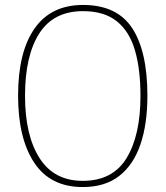

<svg xmlns="http://www.w3.org/2000/svg" viewBox="-20 -745 669 775"><path d="M314 10Q183 10 118 -88.5Q53 -187 53 -359Q53 -535 119.5 -630Q186 -725 315 -725Q452 -725 513.5 -631.5Q575 -538 575 -358Q575 -245 547 -162.5Q519 -80 461.5 -35Q404 10 314 10ZM314 -15Q435 -15 491 -107Q547 -199 547 -358Q547 -466 524.5 -542.5Q502 -619 451 -659.5Q400 -700 315 -700Q196 -700 138.5 -610Q81 -520 81 -358Q81 -199 139.5 -107Q198 -15 314 -15Z"/></svg>

Font: Noto Serif Tamil SemiCondensed Thin
Style: Italic
Weight: 100
Width: 4
Italic angle: -12°
Designer: Indian Type Foundry, Tom Grace, and the Monotype Design Team
Foundry: Monotype Imaging Inc.
Version: Version 2.003; ttfautohint (v1.8.4.7-5d5b)